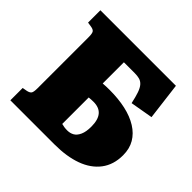

<svg xmlns="http://www.w3.org/2000/svg" viewBox="-172 -879 1057 1057"><g transform="rotate(45 357.0 -350.5)"><path d="M40 0V-96L68 -101Q86 -105 92.5 -114Q99 -123 99 -153V-551Q99 -579 92.5 -588.5Q86 -598 66 -601L40 -605V-701H628L655 -484L523 -461Q514 -503 505 -528.5Q496 -554 484 -567.5Q472 -581 456 -585.5Q440 -590 419 -590H334V-425Q346 -426 358.5 -426.5Q371 -427 386 -427Q455 -427 511 -414.5Q567 -402 608 -376.5Q649 -351 671 -313.5Q693 -276 693 -225Q693 -151 654.5 -100.5Q616 -50 547 -25Q478 0 384 0ZM379 -104Q401 -104 418.5 -114Q436 -124 447 -148.5Q458 -173 458 -212Q458 -266 436 -292Q414 -318 370 -318Q361 -318 352 -317.5Q343 -317 334 -316V-110Q345 -107 355.5 -105.5Q366 -104 379 -104Z"/></g></svg>

Font: Literata Black
Style: Regular
Weight: 900
Designer: Latin by Veronika Burian and Jose Scaglione. Greek by Irene Vlachou. Cyrillic by Vera Evstafieva.
Foundry: TypeTogether
Version: Version 3.103;gftools[0.9.29]